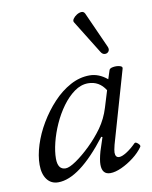

<svg xmlns="http://www.w3.org/2000/svg" viewBox="-80 -744 648 817"><g transform="rotate(-10 244.0 -335.5)"><path d="M106 13Q75 13 57.5 -10.5Q40 -34 40 -74Q40 -113 54.5 -159Q69 -205 95.5 -249.5Q122 -294 156.5 -331Q191 -368 231.5 -390Q272 -412 315 -412Q355 -412 391 -382L403 -419Q405 -427 420 -429.5Q435 -432 448.5 -428.5Q462 -425 459 -416L369 -103Q363 -79 363 -70Q363 -48 380 -48Q392 -48 412 -60.5Q432 -73 454 -95Q459 -99 469 -90Q479 -81 475 -75Q459 -52 433 -32Q407 -12 379.5 0.5Q352 13 331 13Q295 13 295 -30Q295 -50 305 -86L324 -144L319 -146Q197 13 106 13ZM147 -40Q163 -40 193 -60.5Q223 -81 256 -113Q289 -145 315 -181Q342 -219 356 -265L378 -337Q351 -380 303 -380Q272 -380 243.5 -359.5Q215 -339 191 -306Q167 -273 149.5 -234Q132 -195 122.5 -156.5Q113 -118 113 -88Q113 -40 147 -40ZM413 -518Q418 -506 412 -498Q406 -490 395.5 -490.5Q385 -491 378 -503L290 -645Q285 -652 291 -661Q297 -670 307.5 -676.5Q318 -683 328 -683.5Q338 -684 343 -674Z"/></g></svg>

Font: Junicode SmExp
Style: Italic
Weight: 400
Width: 6
Italic angle: -11°
Designer: Peter S. Baker
Version: Version 2.205; ttfautohint (v1.8.4)